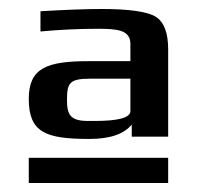

<svg xmlns="http://www.w3.org/2000/svg" viewBox="-20 -680 438 427"><path d="M270 -582V-544H178C84 -544 44 -529 44 -460C44 -385 82 -371 179 -371C225 -371 256 -382 273 -403V-376H354V-570C354 -607 345 -631 326 -643C308 -654 268 -660 206 -660C167 -660 122 -658 70 -655V-610C113 -614 156 -616 198 -616C242 -616 270 -613 270 -582ZM129 -458C129 -496 135 -505 181 -505H270V-433C270 -418 243 -411 190 -411H176C136 -411 129 -425 129 -458ZM44 -273H354V-329H44Z"/></svg>

Font: Gamestation Extended
Style: Regular
Weight: 400
Width: 7
Designer: Jonas Hecksher
Foundry: Jonas Hecksher, Playtypeª, e-types AS
Version: Version 1.003